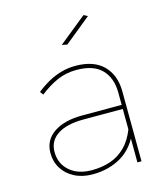

<svg xmlns="http://www.w3.org/2000/svg" viewBox="-111 -824 783 908"><g transform="rotate(-15 281.0 -369.5)"><path d="M255 -262Q173 -262 128 -232.5Q83 -203 83 -149Q83 -92 123.5 -56Q164 -20 232 -20Q283 -20 324.5 -34.5Q366 -49 397.5 -80.5Q429 -112 449 -164L467 -156Q435 -74 373 -37Q311 0 231 0Q181 0 143 -19.5Q105 -39 84 -72.5Q63 -106 63 -149Q63 -212 115 -247Q167 -282 255 -282H458V-262ZM447 -345Q446 -416 405.5 -456.5Q365 -497 283 -497Q231 -497 187.5 -477.5Q144 -458 102 -425L90 -441Q119 -464 149.5 -481Q180 -498 213.5 -507.5Q247 -517 283 -517Q372 -517 419 -470.5Q466 -424 467 -345L469 0H449ZM383 -739 402 -729 273 -624 247 -629Z"/></g></svg>

Font: Alexandria Thin
Style: Regular
Weight: 250
Designer: Mohamed Gaber
Foundry: Kief Type Foundry
Version: Version 5.100